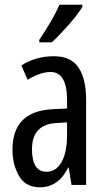

<svg xmlns="http://www.w3.org/2000/svg" viewBox="-20 -786 447 816"><path d="M265 -266V-212Q265 -138 241.5 -97Q218 -56 178 -56Q116 -56 116 -152Q116 -257 219 -263ZM209 -547Q132 -547 71 -508L97 -447Q152 -480 195 -480Q265 -480 265 -360V-325L205 -322Q33 -314 33 -150Q33 -86 61 -38Q89 10 150 10Q228 10 270 -74H272L284 0H346V-362Q346 -450 314 -498.5Q282 -547 209 -547ZM330 -766H233Q203 -699 147 -617V-606H200Q230 -633 271 -679.5Q312 -726 330 -757Z"/></svg>

Font: Noto Sans Display Condensed
Style: Regular
Weight: 400
Width: 3
Designer: Monotype Design Team
Foundry: Monotype Imaging Inc.
Version: Version 1.900